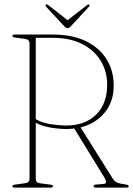

<svg xmlns="http://www.w3.org/2000/svg" viewBox="-20 -858 608 878"><path d="M500 -467Q500 -393 458.5 -342.8Q417 -292.5 348.5 -275.5L492.5 -46Q504 -27.5 517 -22.5Q530 -17.5 548.5 -15.5Q560.5 -14 564.5 -12Q568.5 -10 568.5 -6.5Q568.5 0 560 0H416.5Q408 0 408 -6.5Q408 -13 418.5 -14L454.5 -17Q474 -18.5 458 -45L319.5 -270.5Q301.5 -268 284.5 -268Q249.5 -268 211.2 -274.5Q173 -281 143.5 -296.5V-40.5Q143.5 -22 162.5 -20L211.5 -13.5Q222 -12.5 222 -6.5Q222 0 213.5 0H45.5Q37 0 37 -6.5Q37 -12.5 47 -13.5L93.5 -20Q115 -22.5 115 -40.5V-660Q115 -677.5 93.5 -680.5L47 -686.5Q37 -687.5 37 -694Q37 -700 45.5 -700H222Q311 -700 373 -669.8Q435 -639.5 467.5 -586.8Q500 -534 500 -467ZM143.5 -685V-313Q174.5 -295.5 214 -289.8Q253.5 -284 281.5 -284Q369 -284 419.5 -333.8Q470 -383.5 470 -470.5Q470 -532 440.2 -580.5Q410.5 -629 355 -657Q299.5 -685 222.5 -685ZM306 -740Q296 -729 289.5 -729Q282 -729 272 -740L191 -827Q185.5 -833 191 -837Q194.5 -840 202.5 -833.5L289 -765.5L376.5 -833.5Q384 -840 387.5 -837Q392.5 -833 386.5 -827Z"/></svg>

Font: Fraunces 144pt S050 Thin
Style: Regular
Weight: 100
Version: Version 1.000; ttfautohint (v1.8.3)